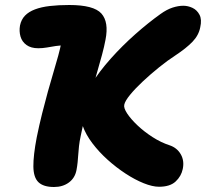

<svg xmlns="http://www.w3.org/2000/svg" viewBox="-20 -736 824 768"><path d="M616 11Q590 11 555 -3Q520 -17 482.5 -41.5Q445 -66 410.5 -97Q376 -128 349.5 -163Q323 -198 310.5 -233.5Q298 -269 304 -301Q313 -347 345 -398.5Q377 -450 423 -501.5Q469 -553 521 -599Q573 -645 622 -680Q647 -698 670 -705.5Q693 -713 713 -713Q732 -713 750 -704.5Q768 -696 778 -677Q788 -658 781 -627Q775 -595 750 -569Q725 -543 681 -514Q650 -494 616 -466.5Q582 -439 551.5 -410.5Q521 -382 500.5 -357Q480 -332 477 -317Q474 -304 489 -281.5Q504 -259 530.5 -234Q557 -209 590.5 -187.5Q624 -166 658 -155Q688 -145 703 -119Q718 -93 711 -60Q705 -31 682.5 -10Q660 11 616 11ZM196 12Q154 12 134 -7Q114 -26 113.5 -70Q113 -114 127 -187Q137 -236 148.5 -282Q160 -328 171.5 -369.5Q183 -411 194 -447.5Q205 -484 213 -513.5Q221 -543 225 -564L242 -554Q222 -555 203.5 -552Q185 -549 167.5 -546Q150 -543 133 -543Q104 -543 86 -556Q68 -569 62 -590Q56 -611 60 -634Q65 -658 80 -673.5Q95 -689 120 -698.5Q145 -708 179.5 -712Q214 -716 257 -716Q355 -716 385.5 -682Q416 -648 402 -577Q397 -550 388 -516.5Q379 -483 368 -445.5Q357 -408 345.5 -366.5Q334 -325 323 -281.5Q312 -238 303 -193Q298 -170 296 -151.5Q294 -133 293 -117.5Q292 -102 290.5 -87Q289 -72 286 -56Q280 -24 255.5 -6Q231 12 196 12Z"/></svg>

Font: Shantell Sans ExtraBold
Style: Italic
Weight: 800
Italic angle: -11°
Designer: Stephen Nixon, Anya Danilova, Shantell Martin
Foundry: Arrow Type
Version: Version 1.011;[c5ecc13dd]